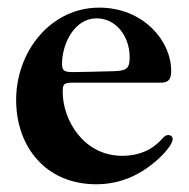

<svg xmlns="http://www.w3.org/2000/svg" viewBox="-20 -465 488 496"><path d="M228.3 11C291.5 11 344.5 -13.1 391.7 -56.8C411.2 -75.3 426.1 -95.2 426.1 -105.8C426.1 -111.5 421.9 -116.1 414.4 -116.1C404.8 -116.1 400.6 -106.9 388.5 -95.9C361.5 -71 327.8 -62.5 295.8 -62.5C196 -62.5 142 -154.8 142 -227.6C142 -247.9 144.9 -251.4 168.7 -251.4H396.3C415.8 -251.4 422.2 -261 422.2 -282.3C422.2 -359.7 350.1 -445.3 236.2 -445.3C111.5 -445.3 21.7 -332.7 21.7 -206.7C21.7 -85.6 98.7 11 228.3 11ZM140.3 -300.1C140.3 -351.9 172.2 -417.6 229.4 -417.6C280.9 -417.6 315 -370 315 -317.1C315 -289.1 307.5 -282.3 276.3 -281.2C243.3 -280.2 185.7 -278.8 170.8 -278.8C146 -278.4 140.3 -282 140.3 -300.1Z"/></svg>

Font: Margiela Serif Semibold
Style: Regular
Weight: 600
Designer: Andreas Faust, Stefan Endress
Version: Version 1.002;FEAKit 1.0